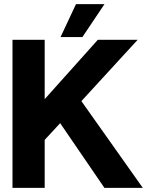

<svg xmlns="http://www.w3.org/2000/svg" viewBox="-20 -912 713 932"><path d="M144.3 -176 75.2 -294.9 454.9 -718.8H648.2L327.5 -369.3L312.9 -358.4ZM40.6 0V-718.8H196.9V0ZM486.9 0 237.7 -364.3 340.4 -470.1 673.2 0ZM274 -732.2 348.8 -891.8H487.1L380.1 -732.2Z"/></svg>

Font: Inter Display V
Style: Regular
Weight: 400
Designer: Rasmus Andersson
Foundry: rsms
Version: Version 3.015;git-src